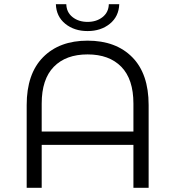

<svg xmlns="http://www.w3.org/2000/svg" viewBox="-20 -901 841 921"><path d="M248 -881H298Q299 -842 328 -819Q357 -796 400 -796Q443 -796 472 -819Q501 -842 502 -881H552Q550 -822 507 -787Q464 -752 400 -752Q336 -752 293 -787Q250 -822 248 -881ZM400 -706Q536 -706 614.5 -626.5Q693 -547 693 -397V0H620V-206H180V0H108V-397Q108 -547 186.5 -626.5Q265 -706 400 -706ZM180 -270H620V-404Q620 -521 562 -580.5Q504 -640 400 -640Q296 -640 238 -580.5Q180 -521 180 -404Z"/></svg>

Font: mBank
Style: Regular
Weight: 400
Designer: Julieta Ulanovsky
Foundry: Julieta Ulanovsky
Version: Version 7.200;PS 007.200;hotconv 1.0.88;makeotf.lib2.5.64775